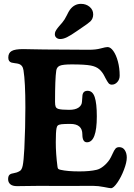

<svg xmlns="http://www.w3.org/2000/svg" viewBox="-20 -967 701 1005"><path d="M382.3 -804.2Q350.1 -781.7 330.6 -772.2Q311 -762.7 295.4 -762.7Q282.7 -762.7 274.9 -769.8Q267.1 -776.9 267.1 -787.6Q267.1 -791 267.8 -794.7Q268.6 -798.3 269.5 -801Q270.5 -803.7 273.2 -807.9Q275.9 -812 277.3 -814.5Q278.8 -816.9 283.2 -822.3Q287.6 -827.6 289.6 -830.1Q291.5 -832.5 297.4 -839.1Q303.2 -845.7 305.7 -848.6Q318.4 -863.3 329.3 -886Q340.3 -908.7 345.7 -915.5Q368.7 -946.8 403.8 -946.8Q430.7 -946.8 449.2 -931.2Q467.8 -915.5 467.8 -891.6Q467.8 -869.6 453.1 -855Q445.3 -848.1 435.3 -840.8Q425.3 -833.5 408.7 -822.3Q392.1 -811 382.3 -804.2ZM183.1 5.9Q161.6 5.9 125.7 6.6Q89.8 7.3 68.8 7.3Q45.4 7.3 33.9 -2.7Q22.5 -12.7 22.5 -28.8Q22.5 -43.5 28.3 -50.5Q34.2 -57.6 47.9 -59.6Q68.8 -63 81.5 -70.8Q93.8 -75.7 98.9 -100.1Q104 -124.5 107.4 -189Q112.8 -301.8 112.8 -404.8Q112.8 -538.1 103 -599.1Q99.1 -626.5 77.1 -632.8Q71.3 -634.8 58.3 -636.2Q45.4 -637.7 41 -639.2Q23.4 -644 23.4 -665.5Q23.4 -689.9 41 -700Q58.6 -710 100.6 -710Q116.7 -710 154.1 -709Q191.4 -708 212.9 -708Q243.7 -708 329.6 -707.3Q415.5 -706.5 445.3 -706.5Q481.9 -706.5 507.6 -713.6Q533.2 -720.7 543 -720.7Q558.6 -720.7 573.2 -700.2Q587.9 -679.7 597.2 -645Q606.4 -610.4 606.4 -571.3Q606.4 -551.3 594.2 -537.6Q582 -523.9 565.4 -523.9Q554.7 -523.9 548.3 -531.5Q542 -539.1 531.2 -559.6Q528.8 -564.5 527.3 -567.4Q515.6 -590.8 499.3 -604.7Q482.9 -618.7 455.1 -624Q424.3 -629.9 355.5 -629.9Q308.6 -629.9 292.7 -622.8Q276.9 -615.7 274.4 -597.2Q268.1 -554.7 268.1 -434.1Q268.1 -416 271.5 -408.2Q274.9 -400.4 285.2 -397Q301.3 -392.1 342.3 -392.1Q374.5 -392.1 391.6 -404.1Q408.7 -416 409.2 -436Q411.1 -464.8 411.6 -467.8Q414.6 -491.7 438.5 -491.7Q464.8 -491.7 475.8 -458.7Q486.8 -425.8 486.8 -357.9Q486.8 -222.2 435.1 -222.2Q411.1 -222.2 411.1 -263.7Q411.1 -318.4 348.1 -318.4Q315.4 -318.4 301.8 -316.7Q288.1 -314.9 283 -310.5Q277.8 -306.2 275.9 -295.9Q272 -276.4 272 -223.1Q272 -162.6 280.8 -95.2Q281.7 -86.4 284.7 -83.3Q287.6 -80.1 297.4 -78.1Q333 -69.8 395.5 -69.8Q450.7 -69.8 485.4 -78.1Q502.9 -82 521.2 -96.7Q539.6 -111.3 553.2 -131.3Q560.5 -142.6 569.1 -161.9Q577.6 -181.2 584.5 -189Q591.3 -196.8 604 -196.8Q623 -196.8 633.3 -180.9Q643.6 -165 643.6 -142.1Q643.6 -117.2 628.9 -78.6Q614.3 -40 594.2 -11Q574.2 18.1 561 18.1Q554.7 18.1 524.4 12Q494.1 5.9 467.8 5.9Q436.5 5.9 383.5 6.1Q330.6 6.3 311.5 6.3Q289.6 6.3 246.8 6.1Q204.1 5.9 183.1 5.9Z"/></svg>

Font: Cooper*
Style: Bold
Weight: 700
Designer: Owen Earl
Foundry: indestructible type*
Version: Version 0.001